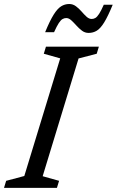

<svg xmlns="http://www.w3.org/2000/svg" viewBox="-38 -916 570 936"><path d="M255.5 -631.5 175.5 -654 186 -688.5H444L433.5 -654L345 -631L170 -57L250 -34.5L239.5 0H-18.5L-8 -34.5L80.5 -58ZM511.5 -893Q488.5 -837 470.2 -807.2Q452 -777.5 434 -766.5Q416 -755.5 394 -755.5Q376 -755.5 361.5 -766.5Q347 -777.5 334.2 -791.8Q321.5 -806 309.5 -817Q297.5 -828 285 -828Q275.5 -828 267 -823.2Q258.5 -818.5 248.8 -803.8Q239 -789 225.5 -759H182Q205 -815 223.5 -844.5Q242 -874 260 -885.2Q278 -896.5 299.5 -896.5Q317.5 -896.5 332.2 -885.5Q347 -874.5 359.5 -860Q372 -845.5 384 -834.5Q396 -823.5 409 -823.5Q418.5 -823.5 427 -828.5Q435.5 -833.5 445.2 -848.5Q455 -863.5 468 -893Z"/></svg>

Font: Newsreader 12pt
Style: Italic
Weight: 400
Italic angle: -17°
Version: Version 1.003